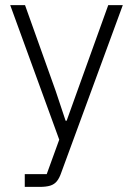

<svg xmlns="http://www.w3.org/2000/svg" viewBox="-20 -532 521 752"><path d="M283 -176 404 -512H461L220 144Q213 165 203 177.5Q193 190 177 195Q161 200 135 200H77V150H163L212 15L20 -512H78L198 -176L237 -59H241Z"/></svg>

Font: IBM Plex Sans Light
Style: Regular
Weight: 300
Designer: Mike Abbink, Paul van der Laan, Pieter van Rosmalen
Foundry: Bold Monday
Version: Version 3.201